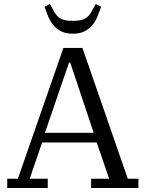

<svg xmlns="http://www.w3.org/2000/svg" viewBox="-20 -937 726 957"><path d="M16 -46H69L296 -698H391L617 -46H670V0H434V-46H524L462 -227H190L128 -46H218V0H16ZM204 -275H447L330 -625H324ZM343 -769Q307 -769 283.5 -781.5Q260 -794 244.5 -813.5Q229 -833 219.5 -856.5Q210 -880 202 -903L229 -917L250 -879Q262 -856 282 -844.5Q302 -833 343 -833Q384 -833 404 -844.5Q424 -856 436 -879L457 -917L484 -903Q476 -880 466.5 -856.5Q457 -833 441.5 -813.5Q426 -794 402.5 -781.5Q379 -769 343 -769Z"/></svg>

Font: IBM Plex Serif
Style: Regular
Weight: 400
Designer: Mike Abbink, Paul van der Laan, Pieter van Rosmalen
Foundry: Bold Monday
Version: Version 2.6